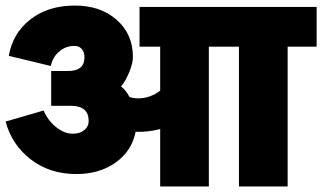

<svg xmlns="http://www.w3.org/2000/svg" viewBox="-28 -670 1166 695"><path d="M551.8 4.9V-203.1Q509.8 -191.4 462.9 -192.9Q449.2 -123.5 390.9 -81.8Q332.5 -40 248 -40Q152.8 -40 84.2 -92.3Q15.6 -144.5 -7.8 -230L129.9 -270Q145.5 -233.4 175.3 -209.7Q205.1 -186 235.8 -186Q260.7 -186 276.9 -199Q293 -211.9 293 -231.9Q293 -287.1 228 -287.1H157.2V-413.1H219.2Q277.8 -413.1 277.8 -462.9Q277.8 -481 268.1 -492.4Q258.3 -503.9 242.2 -503.9Q210 -503.9 186.3 -483.6Q162.6 -463.4 155.8 -431.2L3.9 -467.8Q17.6 -549.3 81.8 -599.6Q146 -649.9 243.2 -649.9Q335.9 -649.9 394.5 -598.1Q453.1 -546.4 453.1 -463.9Q453.1 -441.9 440.4 -410.2Q427.7 -378.4 410.2 -356.9Q426.8 -345.2 440.9 -318.8Q455.6 -314 472.2 -314Q515.1 -314 551.8 -341.8V-501H477.1V-645H1118.2V-501H1013.2V4.9H836.9V-501H728V4.9Z"/></svg>

Font: LT Superior Black
Style: Regular
Weight: 900
Designer: Daniel Lyons
Foundry: LyonsType
Version: Version 2.005